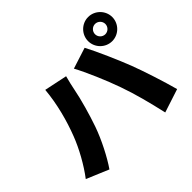

<svg xmlns="http://www.w3.org/2000/svg" viewBox="-197 -1107 1394 1394"><g transform="rotate(-45 500.0 -410.0)"><path d="M812 -732C812 -761 836 -785 865 -785C894 -785 918 -761 918 -732C918 -703 894 -679 865 -679C836 -679 812 -703 812 -732ZM741 -732C741 -664 797 -608 865 -608C933 -608 989 -664 989 -732C989 -800 933 -856 865 -856C797 -856 741 -800 741 -732ZM178 -317C143 -226 83 -117 21 -36L192 36C242 -36 304 -156 339 -256C370 -344 407 -475 421 -550C425 -573 439 -633 448 -665L271 -702C259 -568 223 -433 178 -317ZM672 -328C711 -219 742 -98 771 30L952 -29C924 -133 871 -296 838 -382C803 -473 732 -636 689 -716L527 -664C569 -587 635 -434 672 -328Z"/></g></svg>

Font: Noto Sans HK Black
Style: Regular
Weight: 900
Designer: Ryoko NISHIZUKA 西塚涼子 (kana, bopomofo & ideographs); Paul D. Hunt (Latin, Greek & Cyrillic); Sandoll Communications 산돌커뮤니
Foundry: Adobe
Version: Version 2.004;hotconv 1.0.118;makeotfexe 2.5.65603